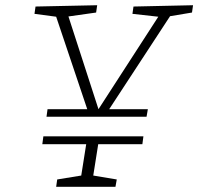

<svg xmlns="http://www.w3.org/2000/svg" viewBox="-20 -715 759 735"><path d="M719 -695 715 -667 631 -653 398 -297H546L541 -268H158L162 -297H314L195 -651L112 -662L116 -690L352 -695L348 -667L242 -652L357 -297L586 -651L487 -662L491 -690ZM310 -163H142L146 -193H529L525 -163H356L337 -43L427 -28L422 0H195L199 -28L291 -43Z"/></svg>

Font: Bitter Pro Light
Style: Italic
Weight: 300
Italic angle: -9°
Designer: Sol Matas, and Bitter project Authors
Foundry: Sol Matas
Version: Version 1.010